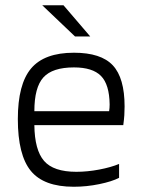

<svg xmlns="http://www.w3.org/2000/svg" viewBox="-20 -705 540 732"><path d="M434 -80V-27Q407 -13 358.5 -3Q310 7 261 7Q147 7 97.5 -53.5Q48 -114 48 -251Q48 -384 98.5 -444Q149 -504 262 -504Q365 -504 410 -456Q455 -408 455 -299Q455 -282 454 -266Q453 -250 450 -228H111Q112 -133 148 -91.5Q184 -50 271 -50Q313 -50 358 -58.5Q403 -67 434 -80ZM398 -307Q397 -383 365 -415.5Q333 -448 262 -448Q180 -448 145.5 -410Q111 -372 111 -281H396Q397 -287 397.5 -293.5Q398 -300 398 -307ZM266 -566 141 -685H222L324 -566Z"/></svg>

Font: Blinker Light
Style: Regular
Weight: 300
Designer: Juergen Huber
Foundry: supertype
Version: Version 1.017;hotconv 1.0.117;makeotfexe 2.5.65602